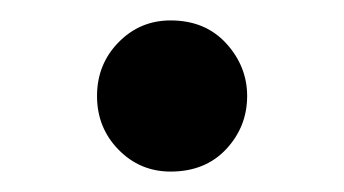

<svg xmlns="http://www.w3.org/2000/svg" viewBox="-20 -156 337 188"><path d="M75 -62Q75 -93 96 -114.5Q117 -136 147 -136Q181 -136 201.5 -113.5Q222 -91 222 -62Q222 -32 201.5 -10Q181 12 147 12Q117 12 96 -9.5Q75 -31 75 -62Z"/></svg>

Font: Tiro Tamil
Style: Regular
Weight: 400
Designer: Tamil: Fernando Mello & Fiona Ross. Latin: John Hudson.
Foundry: Tiro Typeworks Ltd.
Version: Version 1.52